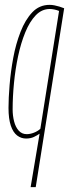

<svg xmlns="http://www.w3.org/2000/svg" viewBox="-20 -560 290 790"><path d="M244 -526 127 210H106L143 -10Q133 -3 119.5 3.5Q106 10 87 10Q67 10 50.5 -2.5Q34 -15 24.5 -43Q15 -71 15 -116Q15 -156 19.5 -210.5Q24 -265 34.5 -322Q45 -379 64.5 -429Q84 -479 113 -509.5Q142 -540 184 -540Q194 -540 204 -538Q214 -536 224 -533Q234 -530 244 -526ZM223 -515Q213 -519 203 -521Q193 -523 185 -523Q152 -523 127 -497Q102 -471 84 -427Q66 -383 54.5 -329Q43 -275 37.5 -218Q32 -161 32 -110Q32 -84 38 -60.5Q44 -37 57 -22.5Q70 -8 90 -8Q104 -8 119.5 -14Q135 -20 146 -30Z"/></svg>

Font: Georama
Style: Italic
Weight: 400
Width: 2
Italic angle: -9°
Designer: Jean-Baptiste Levee
Foundry: Production Type
Version: Version 1.000